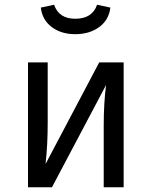

<svg xmlns="http://www.w3.org/2000/svg" viewBox="-20 -789 638 809"><path d="M501 0H417V-258Q417 -356 427 -431L199 0H98V-526H181V-272Q181 -179 172 -98L398 -526H501ZM297 -645Q238 -645 198 -675Q158 -705 152 -757L208 -769Q228 -710 297 -710Q369 -710 389 -769L445 -757Q439 -705 398 -675Q357 -645 297 -645Z"/></svg>

Font: FiraSans
Style: Regular
Weight: 350
Designer: Carrois Corporate & Edenspiekermann AG
Foundry: Carrois Corporate GbR & Edenspiekermann AG
Version: Version 3.106;PS 003.106;hotconv 1.0.70;makeotf.lib2.5.58329